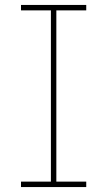

<svg xmlns="http://www.w3.org/2000/svg" viewBox="-20 -757 434 777"><path d="M65 0V-22H186V-715H65V-737H329V-715H208V-22H329V0Z"/></svg>

Font: Tomorrow Thin
Style: Regular
Weight: 250
Designer: Tony de Marco, Monica Rizzolli
Foundry: Just in Type
Version: Version 2.002